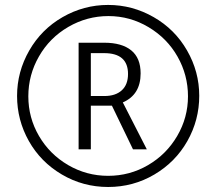

<svg xmlns="http://www.w3.org/2000/svg" viewBox="-20 -744 872 774"><path d="M416 9.8Q314.9 9.8 229.5 -40.5Q144 -90.8 96.4 -175.3Q48.8 -259.8 48.8 -357.2Q48.8 -454.6 97.9 -540.3Q147 -626 232.4 -675Q317.9 -724.1 415.8 -724.1Q513.7 -724.1 599.4 -675Q685.1 -626 734.1 -540.5Q783.2 -455.1 783.2 -357.7Q783.2 -260.3 735.4 -175.5Q687.5 -90.8 602.3 -40.5Q517.1 9.8 416 9.8ZM737.8 -355.7Q737.8 -441.4 695.8 -515.6Q653.8 -589.8 578.9 -634.5Q503.9 -679.2 417.2 -679.2Q330.6 -679.2 255.4 -635.5Q180.2 -591.8 137.2 -516.8Q94.2 -441.9 94.2 -355.7Q94.2 -269.5 137.2 -195.8Q180.2 -122.1 254.6 -78.6Q329.1 -35.2 416 -35.2Q502.9 -35.2 576.9 -78.4Q650.9 -121.6 694.3 -195.8Q737.8 -270 737.8 -355.7ZM296.9 -571.8H399.9Q471.2 -571.8 509 -541Q546.9 -510.3 546.9 -448.2Q546.9 -362.3 475.1 -331.1L571.8 -142.1H516.1L431.2 -317.9H346.2V-142.1H296.9ZM346.2 -529.8V-356.9H400.9Q445.8 -356.9 470.9 -379.9Q496.1 -402.8 496.1 -445.8Q496.1 -529.8 399.9 -529.8Z"/></svg>

Font: Open Sans Hebrew Condensed Light
Style: Regular
Weight: 300
Width: 3
Foundry: Ascender Corporation, Yanek Iontef
Version: Version 2.001;PS 002.001;hotconv 1.0.70;makeotf.lib2.5.58329